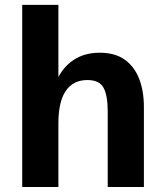

<svg xmlns="http://www.w3.org/2000/svg" viewBox="-20 -752 644 772"><path d="M69.3 0V-732.4H214.8V-403.8L206.5 -425.3Q230 -479.5 274.2 -509.8Q318.4 -540 380.9 -540Q442.4 -540 481.4 -512.2Q520.5 -484.4 539.6 -435.1Q558.6 -385.7 558.6 -321.3V0H413.1V-304.2Q413.1 -369.1 396 -399.7Q378.9 -430.2 331.5 -430.2Q274.4 -430.2 244.6 -386.7Q214.8 -343.3 214.8 -256.3V0Z"/></svg>

Font: Schibsted Grotesk
Style: Bold
Weight: 700
Designer: Bakken & Baeck AS, Henrik Kongsvoll
Foundry: Schibsted ASA
Version: Version 1.100;gftools[0.9.25]